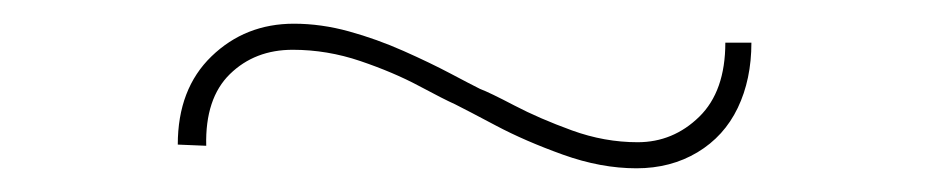

<svg xmlns="http://www.w3.org/2000/svg" viewBox="-20 -428 786 162"><path d="M517 -286Q487 -286 455 -297.5Q423 -309 398.5 -322Q374 -335 364 -340Q355 -344 333.5 -355.5Q312 -367 284 -376.5Q256 -386 227 -386Q195 -386 174 -365.5Q153 -345 154 -305L130 -306Q130 -353 158.5 -380.5Q187 -408 228 -408Q251 -408 274.5 -401.5Q298 -395 320.5 -385Q343 -375 360 -366Q377 -357 385 -353Q393 -350 414 -339Q435 -328 462.5 -318Q490 -308 518 -308Q548 -308 570 -329.5Q592 -351 592 -392H614Q614 -361 602.5 -337Q591 -313 568.5 -299.5Q546 -286 517 -286Z"/></svg>

Font: Lexend Peta Thin
Style: Regular
Weight: 250
Version: Version 1.007